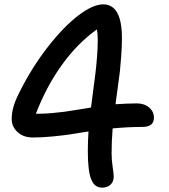

<svg xmlns="http://www.w3.org/2000/svg" viewBox="-20 -797 780 888"><path d="M452.1 70.8Q416.5 70.8 401.4 31.5Q386.2 -7.8 386.2 -97.2Q386.2 -142.6 389.2 -189Q325.7 -178.7 299.8 -174.8Q273.9 -170.9 224.4 -166Q174.8 -161.1 131.8 -161.1Q88.4 -161.1 61.3 -186Q34.2 -210.9 34.2 -246.1Q34.2 -274.4 42 -302.5Q49.8 -330.6 70.8 -372.1Q127.9 -485.8 201.4 -580.1Q274.9 -674.3 342.5 -725.6Q410.2 -776.9 457 -776.9Q543.9 -776.9 543.9 -621.1Q543.9 -582 540.5 -536.1Q537.1 -490.2 534.7 -468.3Q532.2 -446.3 523.7 -385Q515.1 -323.7 514.2 -314.9Q573.7 -318.8 612.8 -318.8Q647.9 -318.8 669.9 -299.8Q691.9 -280.8 691.9 -252.9Q691.9 -210 639.2 -210Q574.2 -210 501 -203.1Q496.1 -143.1 496.1 -87.9Q496.1 -57.6 501 -25.1Q505.9 7.3 505.9 19Q505.9 43.5 491.2 57.1Q476.6 70.8 452.1 70.8ZM432.1 -610.8Q432.1 -641.1 428.2 -661.1Q337.4 -596.2 265.4 -495.6Q193.4 -395 146 -271H160.2Q189 -271 222.9 -274.2Q256.8 -277.3 276.9 -280Q296.9 -282.7 341.6 -290Q386.2 -297.4 400.9 -299.8Q403.8 -324.2 410.9 -377.2Q418 -430.2 421.6 -460Q425.3 -489.7 428.7 -532.7Q432.1 -575.7 432.1 -610.8Z"/></svg>

Font: Shantell Sans Irregular
Style: Regular
Weight: 500
Designer: Stephen Nixon, Anya Danilova, Shantell Martin
Foundry: Arrow Type
Version: Version 1.006;[9816181b4]